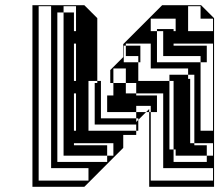

<svg xmlns="http://www.w3.org/2000/svg" viewBox="-20 -720 852 740"><path d="M273 -648V-696H225V-672H265V-648ZM273 -552H265V-600H273ZM657 -600V-552H649V-600ZM801 -600V-648H753V-696H705V-600ZM561 -504V-552H465V-544H521V-504ZM801 -216V-504H777V-480H753V-504H609V-544H777V-504H801V-552H649V-544H609V-600H585V-608H649V-600H657V-648H561V-600H585V-480H753V-216ZM609 -312V-360H505V-400H465V-456H417V-400H465V-360H505V-352H585V-312ZM729 -240V-336H713V-240ZM729 -240H713V-168H729V-160H777V-120H801V-168H729ZM521 -480H513V-504H465V-544H457V-480H513V-408H633V-144H649V-96H777V-120H657V-144H649V-408H633V-432H705V-416H713V-336H729V-432H705V-456H561V-504H521ZM265 -224H225V-288H265V-264H273V-312H265V-288H225V-352H265V-312H273V-360H265V-352H225V-416H265V-408H273V-456H265V-416H225V-480H265V-456H273V-504H265V-480H225V-544H265V-504H273V-552H265V-544H225V-608H265V-600H273V-648H265V-608H225V-672H201V-96H393V-120H225V-160H393V-120H417V-168H265V-160H225V-224H265V-216H273V-264H265ZM321 -24V-72H177V-696H129V-24ZM105 0V-700H305L355 -650V-408H369V-400H405V-450L455 -500V-550L605 -700H755L805 -650V0H555V-288H543L555 -300V-288H561V-24H801V-72H609V-312H585V-288H561V-312H505V-288H543L513 -258V-216H505V-240H345V-264H505V-250L513 -258V-264H505V-288H393V-352H417V-400H369V-360H345V-400H355V-408H321V-216H505V-200H455V-150L305 0ZM273 -360H265V-408H273ZM273 -216V-168H265V-216ZM369 -312V-360H345V-312ZM369 -312V-264H345V-312Z"/></svg>

Font: Rubik Broken Fax
Style: Regular
Weight: 400
Designer: Hubert and Fischer, NaN
Foundry: Hubert and Fischer, NaN
Version: Version 2.201